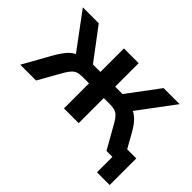

<svg xmlns="http://www.w3.org/2000/svg" viewBox="-126 -759 1143 1143"><g transform="rotate(45 446.0 -187.5)"><path d="M771 130V0H731V-94H878V130ZM-5 0 101 -189Q121 -222 139.5 -243.5Q158 -265 180 -277Q202 -289 230 -292L204 -253L17 -505H151L300 -307H363V-505H487V-307H549L697 -505H832L644 -253L618 -292Q646 -289 668 -277Q690 -265 709.5 -243.5Q729 -222 748 -189L854 0H721L635 -152Q622 -175 609 -188Q596 -201 580 -206Q564 -211 541 -211H487V0H363V-211H308Q285 -211 269 -206Q253 -201 240.5 -188Q228 -175 214 -152L128 0Z"/></g></svg>

Font: Mulish ExtraLight
Style: Regular
Weight: 200
Designer: Vernon Adams
Foundry: Vernon Adams
Version: Version 3.603